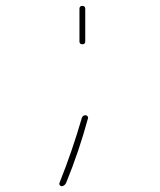

<svg xmlns="http://www.w3.org/2000/svg" viewBox="-20 -520 540 650"><path d="M188.5 110.4Q184.6 110.4 182.1 106.4Q179.7 102.5 181.6 98.6Q224.6 -8.8 256.8 -120.1Q259.8 -129.9 269.5 -129.9Q272.5 -129.9 275.4 -127.4Q278.3 -125 278.3 -121.1Q248 -8.8 204.1 98.6Q198.2 110.4 188.5 110.4ZM249 -379.9V-490.2Q249 -500 258.8 -500Q268.6 -500 268.6 -490.2V-379.9Q268.6 -370.1 258.8 -370.1Q249 -370.1 249 -379.9Z"/></svg>

Font: Rounded Mgen+ 1mn thin
Style: Regular
Weight: 100
Designer: [Source Han Sans]
Ryoko NISHIZUKA  (kana & ideographs); Paul D. Hunt (Latin, Greek & Cyrillic); Wenlong ZHANG  (bopomofo
Version: Version 1.059.20150602